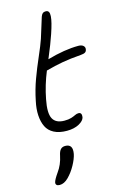

<svg xmlns="http://www.w3.org/2000/svg" viewBox="-158 -821 775 1221"><g transform="rotate(-15 230.0 -211.0)"><path d="M210 13.2Q159.2 13.2 125.2 -4.6Q91.3 -22.5 76.2 -54Q61 -85.4 58.3 -128.7Q55.7 -171.9 66.9 -222.2Q81.1 -293 105 -357.9Q128.9 -422.9 157.7 -488.5Q186.5 -554.2 200.2 -594.2Q211.4 -629.4 224.4 -671.6Q237.3 -713.9 242.2 -729Q246.6 -742.2 253.9 -749Q261.2 -755.9 275.9 -755.9Q288.6 -755.9 294.2 -746.3Q299.8 -736.8 298.6 -717.5Q297.4 -698.2 290.5 -671.4Q283.7 -644.5 271 -606.9Q253.4 -553.7 212.9 -457Q328.6 -490.2 418.9 -490.2Q439.5 -490.2 450.7 -480.5Q461.9 -470.7 459 -456.1Q457 -442.9 447.8 -437.3Q438.5 -431.6 418.9 -430.2Q347.7 -424.8 295.9 -415.5Q244.1 -406.2 185.1 -390.1Q149.9 -304.7 132.8 -215.8Q115.2 -127.4 135 -90.3Q154.8 -53.2 210.9 -53.2Q238.3 -53.2 256.1 -58.8Q273.9 -64.5 285.2 -70.3Q296.4 -76.2 308.1 -76.2Q331.5 -76.2 327.1 -44.9Q322.3 -22 289.8 -4.4Q257.3 13.2 210 13.2ZM76.2 334Q62 334 55.7 327.6Q49.3 321.3 51.8 310.1Q55.2 293.9 83 253.9Q114.3 211.4 126 153.8Q131.3 127.4 142.3 115.2Q153.3 103 172.9 103Q225.1 103 212.9 167Q206.5 197.8 184.8 237.3Q163.1 276.9 133.8 306.2Q106 334 76.2 334Z"/></g></svg>

Font: Shantell Sans Irregular
Style: Italic
Weight: 300
Italic angle: -11.31°
Designer: Stephen Nixon, Anya Danilova, Shantell Martin
Foundry: Arrow Type
Version: Version 1.006;[9816181b4]